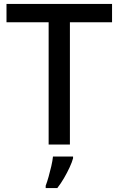

<svg xmlns="http://www.w3.org/2000/svg" viewBox="-20 -734 603 975"><path d="M335 0H227V-621H13V-714H549V-621H335ZM351 70Q346 89 333.5 116Q321 143 305 170.5Q289 198 271 221H212V209Q219 191 226.5 164.5Q234 138 240.5 110Q247 82 249 61H351Z"/></svg>

Font: Noto Sans Cham Medium
Style: Regular
Weight: 500
Version: Version 2.002